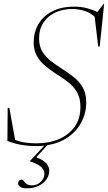

<svg xmlns="http://www.w3.org/2000/svg" viewBox="-20 -760 569 1012"><path d="M122 232.5Q96 232.5 85.8 224.8Q75.5 217 75.5 206Q75.5 198 81 192.2Q86.5 186.5 95.5 186.5Q99.5 186.5 104.8 194Q110 201.5 120.2 209.2Q130.5 217 148.5 217Q175 217 194.5 198.5Q214 180 214 155Q214 137 197.5 120.8Q181 104.5 138 90.5V88.5L213 8Q194 10 173.5 10Q84.5 10 19 -17.5L20.5 -191H29.5L59.5 -23Q86 -12 115.5 -8.2Q145 -4.5 171 -4.5Q238.5 -4.5 291 -27Q343.5 -49.5 373.8 -92.2Q404 -135 404 -196Q404 -245.5 383.8 -277.5Q363.5 -309.5 333 -331.8Q302.5 -354 271.5 -373.5Q241 -393.5 215 -415.8Q189 -438 173.2 -467.2Q157.5 -496.5 157.5 -537Q157.5 -590 182.2 -632.5Q207 -675 255 -700Q303 -725 372.5 -725Q407 -725 437.8 -717Q468.5 -709 493 -696.5L526.5 -740H529L505.5 -515H497.5L479 -671.5Q455 -694 424 -703.2Q393 -712.5 360.5 -712.5Q312 -712.5 272.5 -694.5Q233 -676.5 209.5 -641.8Q186 -607 186 -557Q186 -516 203.5 -487.5Q221 -459 249 -437.8Q277 -416.5 308 -396.5Q339 -377 368 -354.2Q397 -331.5 415.8 -299.8Q434.5 -268 434.5 -221Q434.5 -164.5 409.5 -116.8Q384.5 -69 338.5 -37Q292.5 -5 229 5.5L171.5 69Q211 84.5 225.2 102.5Q239.5 120.5 239.5 139Q239.5 177.5 206.5 205Q173.5 232.5 122 232.5Z"/></svg>

Font: Newsreader 72pt ExtraLight
Style: Italic
Weight: 275
Italic angle: -17°
Designer: Hugues Gentile
Foundry: Production Type
Version: Version 1.003; ttfautohint (v1.8.3)